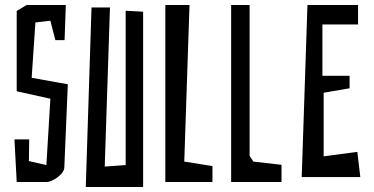

<svg xmlns="http://www.w3.org/2000/svg" viewBox="-20 -730 1500 770"><path d="M202 -569 182 -647 122 -640 107 -418 252 -392 238 -60Q238 -40 212 -20Q186 0 164 0H47L38 -171H97L96 -84L166 -68L182 -334L47 -364V-686L87 -710H244L239 -569Z M421 -700 400 -62 484 -68V-687L554 -683V20H324L347 -700Z M832 0H643V-710H740L719 -82L832 -64Z M1109 0H907V-710H981V-105L996 -82L1109 -69Z M1425 -20H1190L1213 -710H1416V-632H1273V-426H1382V-376L1278 -358V-103L1413 -121Z"/></svg>

Font: Bahiana
Style: Regular
Weight: 400
Designer: Pablo Cosgaya & Dani Raskovsky
Foundry: Pablo Cosgaya & Dani Raskovsky
Version: Version 1.005